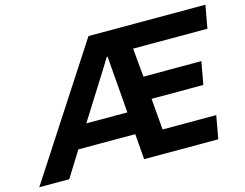

<svg xmlns="http://www.w3.org/2000/svg" viewBox="-144 -837 1259 988"><g transform="rotate(-15 485.5 -343.0)"><path d="M-48.8 0 397 -686H1020L998 -564H602.1L616.2 -411.1H924.8L902.8 -290H627L641.1 -123H926.8L904.8 0H509.8L499 -136.2H195.8L110.8 0ZM270 -254.9H488.8L469.2 -499Q468.8 -508.8 467 -528.6Q465.3 -548.3 464.8 -558.1H460Q454.6 -549.8 442.9 -529.8Q431.2 -509.8 423.8 -499Z"/></g></svg>

Font: Archivo
Style: Bold Italic
Weight: 700
Italic angle: -10°
Designer: Hector Gatti
Foundry: Omnibus-Type
Version: Version 2.001